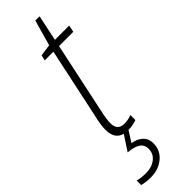

<svg xmlns="http://www.w3.org/2000/svg" viewBox="-340 -656 894 894"><g transform="rotate(-45 107.0 -208.5)"><path d="M101 10Q27 10 27 -67Q27 -97 38 -143L113 -495H56L62 -522L120 -530L156 -657H184L157 -529H251L244 -495H150L75 -142Q70 -120 67.5 -102.5Q65 -85 65 -72Q65 -24 109 -24Q124 -24 136 -26.5Q148 -29 158 -33V0Q146 4 132 7Q118 10 101 10ZM20 240Q1 240 -12.5 238Q-26 236 -37 233V203Q-28 206 -14 208Q0 210 19 210Q56 210 81.5 190.5Q107 171 107 139Q107 111 86 97.5Q65 84 26 81L79 0H109L69 63Q101 68 121 86.5Q141 105 141 136Q141 182 106 211Q71 240 20 240Z"/></g></svg>

Font: Noto Sans Condensed ExtraLight
Style: Italic
Weight: 200
Width: 3
Italic angle: -12°
Designer: Monotype Design Team
Foundry: Monotype Imaging Inc.
Version: Version 2.013; ttfautohint (v1.8.4.7-5d5b)